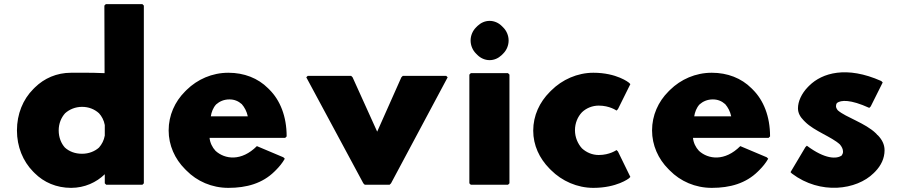

<svg xmlns="http://www.w3.org/2000/svg" viewBox="-20 -887 4346 929"><path d="M264 -256C264 -289 276 -318 295 -339C316 -358 345 -370 377 -370C409 -370 437 -359 459 -339C472 -325 483 -305 487 -282V-231C483 -208 473 -189 459 -173C439 -155 410 -143 377 -143C343 -143 315 -154 294 -173C276 -193 264 -222 264 -256ZM669 7 676 0V-860L669 -867H492L485 -860L486 -533C421 -536 352 -535 324 -535C254 -535 194 -508 149 -464L148 -463L141 -456C91 -406 62 -335 62 -256C62 -177 91 -107 140 -57L141 -56L148 -49C192 -5 253 22 324 22C390 22 447 -5 487 -44V0L494 7Z M1000 -324C1003 -344 1011 -366 1026 -382C1042 -396 1063 -406 1090 -406C1114 -406 1133 -398 1150 -383C1163 -368 1174 -348 1179 -324ZM1223 -180C1148 -105 1068 -116 1023 -157C1007 -174 996 -197 994 -220H1360L1367 -227C1367 -325 1335 -402 1284 -453L1277 -460C1228 -509 1161 -535 1085 -535C1006 -535 935 -503 883 -452L882 -451L875 -444C826 -395 796 -329 796 -256C796 -184 826 -118 875 -69L882 -62C933 -10 1005 22 1085 22C1174 22 1250 0 1308 -57L1309 -58L1316 -65C1331 -80 1346 -98 1358 -119L1351 -126Z M1686 -513 1679 -520H1469L1462 -513L1738 0L1745 7H1865L1872 0L2146 -513L2139 -520H1929L1922 -513L1805 -250Z M2257 -691C2257 -667 2267 -644 2283 -628L2290 -621C2305 -606 2326 -596 2349 -596C2371 -596 2391 -605 2407 -620L2408 -621L2415 -628C2431 -644 2441 -667 2441 -691C2441 -715 2431 -738 2415 -754L2408 -761C2393 -776 2372 -786 2349 -786C2327 -786 2307 -777 2291 -762L2290 -761L2283 -754C2267 -738 2257 -715 2257 -691ZM2251 0 2258 7H2438L2445 0V-526L2438 -533H2258L2251 -526Z M3023 -24 3030 -31 2970 -154 2963 -161C2963 -161 2930 -137 2877 -137C2846 -137 2818 -149 2796 -169C2776 -191 2762 -222 2762 -257C2762 -291 2775 -322 2796 -344C2817 -364 2846 -376 2877 -376C2930 -376 2963 -352 2963 -352L2970 -359L3030 -480L3023 -487C3023 -487 2965 -535 2851 -535C2774 -535 2700 -502 2647 -449L2640 -442C2591 -393 2560 -328 2560 -255C2560 -184 2590 -121 2638 -72L2639 -71L2646 -64C2699 -11 2773 22 2851 22C2965 22 3023 -24 3023 -24Z M3339 -324C3342 -344 3350 -366 3365 -382C3381 -396 3402 -406 3429 -406C3453 -406 3472 -398 3489 -383C3502 -368 3513 -348 3518 -324ZM3562 -180C3487 -105 3407 -116 3362 -157C3346 -174 3335 -197 3333 -220H3699L3706 -227C3706 -325 3674 -402 3623 -453L3616 -460C3567 -509 3500 -535 3424 -535C3345 -535 3274 -503 3222 -452L3221 -451L3214 -444C3165 -395 3135 -329 3135 -256C3135 -184 3165 -118 3214 -69L3221 -62C3272 -10 3344 22 3424 22C3513 22 3589 0 3647 -57L3648 -58L3655 -65C3670 -80 3685 -98 3697 -119L3690 -126Z M3884 -182 3877 -175 3805 -54 3812 -47C3950 57 4125 32 4207 -49L4208 -50L4215 -57C4243 -86 4260 -121 4260 -160C4260 -189 4247 -212 4228 -232L4227 -233H4226L4219 -241C4167 -292 4073 -319 4034 -353C4029 -359 4025 -366 4025 -373C4025 -378 4026 -384 4030 -389C4049 -403 4094 -407 4186 -365L4193 -372L4251 -488L4244 -495C4076 -570 3958 -534 3896 -473L3889 -466C3858 -434 3841 -396 3841 -363C3841 -340 3852 -321 3869 -304L3876 -297C3920 -253 4004 -225 4044 -188C4053 -177 4059 -166 4059 -153C4059 -147 4057 -141 4053 -135C4029 -117 3972 -116 3884 -182Z"/></svg>

Font: Hussar Woodtype
Style: Blk
Weight: 900
Foundry: Cannot Into Space Fonts
Version: Version 1.07